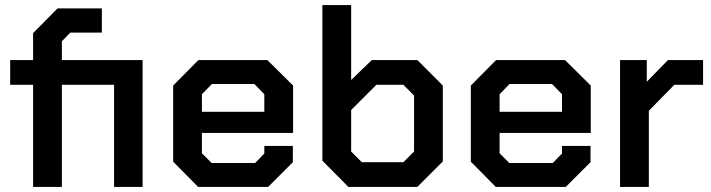

<svg xmlns="http://www.w3.org/2000/svg" viewBox="-20 -734 2791 754"><path d="M540 0H428V-401H223V0H110V-401H20V-498H110V-604L206 -701H380V-606H256L223 -572V-498H540Z M660 -99V-398L759 -498H1030L1131 -398V-212H773V-132L811 -94H982L1018 -131V-161H1130V-97L1033 0H758ZM1018 -295V-364L979 -404H812L773 -364V-295Z M1246 -103V-714H1359V-420L1440 -498H1619L1719 -398V-100L1619 0H1348ZM1564 -97 1606 -139V-359L1564 -401H1458L1359 -302V-139L1401 -97Z M1829 -99V-398L1928 -498H2199L2300 -398V-212H1942V-132L1980 -94H2151L2187 -131V-161H2299V-97L2202 0H1927ZM2187 -295V-364L2148 -404H1981L1942 -364V-295Z M2415 -498H2520V-413L2603 -498H2741V-401H2628L2528 -299V0H2415Z"/></svg>

Font: Chakra Petch SemiBold
Style: Regular
Weight: 600
Designer: Katatrad Aksorn Co.,Ltd.
Foundry: Cadson Demak Co.,Ltd.
Version: Version 1.000; ttfautohint (v1.6)